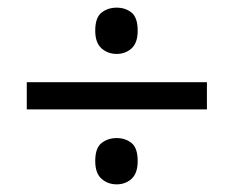

<svg xmlns="http://www.w3.org/2000/svg" viewBox="-20 -603 612 502"><path d="M285 -462Q262 -462 245.5 -476.5Q229 -491 229 -523Q229 -557 245.5 -570Q262 -583 285 -583Q308 -583 324 -570Q340 -557 340 -523Q340 -491 324 -476.5Q308 -462 285 -462ZM50 -317V-388H521V-317ZM285 -121Q262 -121 245.5 -135.5Q229 -150 229 -182Q229 -216 245.5 -229Q262 -242 285 -242Q308 -242 324 -229Q340 -216 340 -182Q340 -150 324 -135.5Q308 -121 285 -121Z"/></svg>

Font: Noto Sans Tifinagh Air
Style: Regular
Weight: 400
Designer: JamraPatel
Foundry: JamraPatel LLC
Version: Version 2.006; ttfautohint (v1.8.4.7-5d5b)